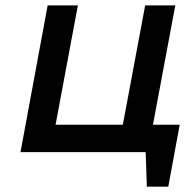

<svg xmlns="http://www.w3.org/2000/svg" viewBox="-20 -572 696 722"><path d="M57.1 0 159.2 -551.8H272.9L189 -103H441.9L525.9 -551.8H639.2L555.2 -103H655.8L612.8 129.9H532.2L527.8 0Z"/></svg>

Font: Involve SemiBold Oblique
Style: Italic
Weight: 600
Italic angle: -10.5°
Designer: Stefan Peev
Foundry: Context Ltd.
Version: Version 1.001